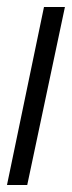

<svg xmlns="http://www.w3.org/2000/svg" viewBox="-23 -530 206 550"><path d="M-3 0 103 -510H163L55 0Z"/></svg>

Font: Saira Ultra Condensed
Style: Italic
Weight: 400
Width: 1
Italic angle: -12°
Designer: Hector Gatti with collaboration of the Omnibus-Type team
Foundry: Omnibus-Type
Version: Version 1.001; ttfautohint (v1.8)